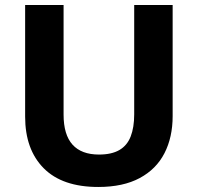

<svg xmlns="http://www.w3.org/2000/svg" viewBox="-20 -734 787 764"><path d="M667 -272Q667 -188 634.5 -124.5Q602 -61 536 -25.5Q470 10 371 10Q228 10 154 -64.5Q80 -139 80 -270V-714H233V-278Q233 -198 268.5 -158.5Q304 -119 374 -119Q424 -119 455 -137Q486 -155 500 -191Q514 -227 514 -279V-714H667Z"/></svg>

Font: Noto Sans Lao Looped
Style: Bold
Weight: 700
Designer: Mark Frömberg, Ben Mitchell
Foundry: The Fontpad Ltd
Version: Version 1.001